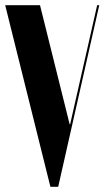

<svg xmlns="http://www.w3.org/2000/svg" viewBox="-30 -719 402 739"><path d="M238 -241H240L344 -699H352L194 0H164L-10 -699H124Z"/></svg>

Font: Moniqa Black Display
Style: Regular
Weight: 900
Designer: Rajesh Rajput
Foundry: Rajesh Rajput
Version: Version 1.000